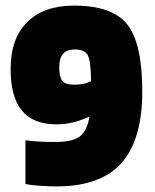

<svg xmlns="http://www.w3.org/2000/svg" viewBox="-20 -657 553 687"><path d="M245 -637Q382 -637 435.5 -569.5Q489 -502 489 -330Q489 -156 414 -73Q339 10 183 10Q151 10 118 7.5Q85 5 71 1V-155Q93 -152 119.5 -150.5Q146 -149 177 -149Q240 -149 266 -169Q292 -189 300 -240Q270 -226 241 -219Q212 -212 183 -212Q99 -212 58.5 -261Q18 -310 18 -411Q18 -519 77.5 -578Q137 -637 245 -637ZM247 -480Q219 -480 205.5 -464.5Q192 -449 192 -416Q192 -381 203 -367.5Q214 -354 246 -354Q263 -354 278 -357Q293 -360 306 -367Q305 -439 294 -459.5Q283 -480 247 -480Z"/></svg>

Font: Blinker ExtraBold
Style: Regular
Weight: 800
Designer: Juergen Huber
Foundry: supertype
Version: Version 1.017;hotconv 1.0.117;makeotfexe 2.5.65602